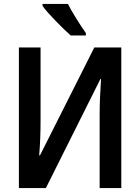

<svg xmlns="http://www.w3.org/2000/svg" viewBox="-20 -955 711 975"><path d="M186 -714V-343Q186 -250 179 -166H183L459 -714H596V0H486V-373Q486 -449 493 -554H490L213 0H76V-714ZM416 -787V-775H339Q308 -802 261.5 -850Q215 -898 196 -925V-935H325Q340 -905 367 -861.5Q394 -818 416 -787Z"/></svg>

Font: Noto Sans Display Medium Narrow
Style: Regular
Weight: 500
Width: 4
Designer: Monotype Design team
Foundry: Monotype Imaging Inc.
Version: Version 1.000